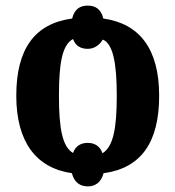

<svg xmlns="http://www.w3.org/2000/svg" viewBox="-20 -611 625 684"><path d="M293 53C318 53 340 40 349 6C483 -12 547 -104 547 -270C547 -437 477 -527 348 -545C340 -580 318 -591 293 -591C266 -591 246 -580 237 -545C103 -527 38 -436 38 -270C38 -104 110 -12 236 6C245 40 266 53 293 53ZM240 -66C202 -89 190 -153 190 -270C190 -388 202 -451 240 -472C250 -446 269 -437 293 -437C316 -437 335 -451 346 -470C382 -456 396 -388 396 -270C396 -152 383 -88 345 -65C336 -92 315 -102 293 -102C270 -102 250 -93 240 -66Z"/></svg>

Font: Noto Serif Condensed ExtraBold
Style: Regular
Weight: 800
Width: 3
Designer: Monotype Design Team
Foundry: Monotype Imaging Inc.
Version: Version 2.013